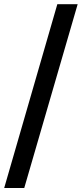

<svg xmlns="http://www.w3.org/2000/svg" viewBox="-29 -828 397 932"><path d="M348 -807.7 88.7 84.7H-8.7L249.3 -807.7Z"/></svg>

Font: Bitter Thin
Style: Regular
Weight: 100
Designer: Sol Matas, and Bitter project Authors
Foundry: Sol Matas
Version: Version 2.002